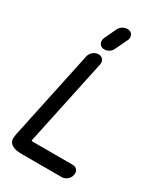

<svg xmlns="http://www.w3.org/2000/svg" viewBox="-228 -1025 955 1115"><g transform="rotate(30 249.5 -468.0)"><path d="M401 -94Q421 -94 431.5 -80.5Q442 -67 438 -48Q434 -27 417.5 -13.5Q401 0 381 0H119Q81 0 61.5 -7.5Q42 -15 33 -28Q24 -41 25.5 -59.5Q27 -78 32 -99L155 -678Q159 -698 175.5 -711.5Q192 -725 212 -725Q231 -725 241.5 -711.5Q252 -698 248 -678L125 -99Q124 -97 126.5 -95.5Q129 -94 139 -94ZM229 -902Q237 -918 251.5 -927Q266 -936 282 -936H288Q291 -936 295 -935Q310 -931 316.5 -918.5Q323 -906 320 -889Q319 -886 318 -883.5Q317 -881 315 -878L278 -800Q270 -784 256 -775Q242 -766 227 -766H220Q217 -766 214 -767Q199 -771 192 -783.5Q185 -796 188 -812Q189 -816 190 -818.5Q191 -821 192 -824Z"/></g></svg>

Font: VDS
Style: Italic
Weight: 400
Designer: artmaker
Foundry: artmaker
Version: Version 1.000 2009 initial release